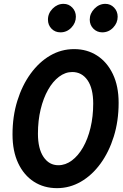

<svg xmlns="http://www.w3.org/2000/svg" viewBox="-20 -966 640 997"><path d="M276 11Q208 11 156 -22.5Q104 -56 74.5 -118.5Q45 -181 45 -268Q45 -362 70 -442.5Q95 -523 139 -583.5Q183 -644 240.5 -677.5Q298 -711 365 -711Q432 -711 484 -677.5Q536 -644 566 -581.5Q596 -519 596 -432Q596 -338 571 -257.5Q546 -177 502 -116.5Q458 -56 400 -22.5Q342 11 276 11ZM283 -108Q320 -108 353 -132.5Q386 -157 411 -200.5Q436 -244 450 -302.5Q464 -361 464 -428Q464 -507 434.5 -549.5Q405 -592 355 -592Q319 -592 286.5 -567.5Q254 -543 229.5 -499.5Q205 -456 191 -398Q177 -340 177 -272Q177 -194 206 -151Q235 -108 283 -108ZM294 -798Q266 -798 247.5 -817Q229 -836 229 -864Q229 -897 253.5 -921.5Q278 -946 310 -946Q337 -946 355.5 -926.5Q374 -907 374 -879Q374 -847 350.5 -822.5Q327 -798 294 -798ZM511 -798Q484 -798 465 -817Q446 -836 446 -864Q446 -896 470.5 -921Q495 -946 527 -946Q554 -946 572.5 -926.5Q591 -907 591 -879Q591 -847 567.5 -822.5Q544 -798 511 -798Z"/></svg>

Font: Red Hat Mono SemiBold
Style: Italic
Weight: 600
Italic angle: -12°
Monospace: yes
Designer: Pentagram, MCKL
Foundry: MCKL
Version: Version 1.030